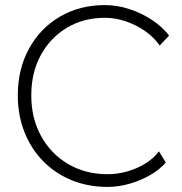

<svg xmlns="http://www.w3.org/2000/svg" viewBox="-20 -725 714 755"><path d="M403 10Q326 10 261.5 -16.5Q197 -43 149.5 -91.5Q102 -140 76 -206Q50 -272 50 -350Q50 -453 94 -533.5Q138 -614 215.5 -659.5Q293 -705 393 -705Q440 -705 488 -689.5Q536 -674 577 -647Q618 -620 645 -585L608 -546Q586 -578 551 -602.5Q516 -627 475 -641Q434 -655 393 -655Q308 -655 242.5 -615.5Q177 -576 140 -507.5Q103 -439 103 -350Q103 -260 141.5 -190Q180 -120 248 -80Q316 -40 403 -40Q443 -40 482.5 -51.5Q522 -63 554 -83.5Q586 -104 605 -130L632 -86Q608 -58 570.5 -36.5Q533 -15 489.5 -2.5Q446 10 403 10Z"/></svg>

Font: Lexend ExtraLight
Style: Regular
Weight: 200
Designer: Bonnie Shaver-Troup, Thomas Jockin
Foundry: Lexend
Version: Version 1.007; ttfautohint (v1.8.3)